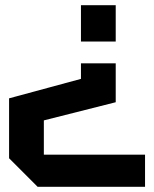

<svg xmlns="http://www.w3.org/2000/svg" viewBox="-20 -580 594 740"><path d="M426 -560V-420H292V-560ZM292 -336H426V-186L149 -116V16H539V140H125L15 30V-201L292 -276Z"/></svg>

Font: Tektur SemiBold
Style: Regular
Weight: 600
Designer: Adam Jagosz
Foundry: Adam Jagosz
Version: Version 1.005;gftools[0.9.30]